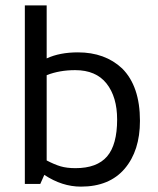

<svg xmlns="http://www.w3.org/2000/svg" viewBox="-20 -685 589 715"><path d="M72.5 0V-665H153.8V-467.5Q202.5 -490 270 -490Q371.2 -490 435 -430Q501.2 -363.8 501.2 -235Q501.2 -123.8 444.4 -56.9Q387.5 10 281.2 10Q211.2 10 145 -33.8L130 0ZM416.2 -240Q416.2 -323.8 376.9 -373.8Q337.5 -423.8 260 -423.8Q201.2 -423.8 153.8 -405V-87.5Q182.5 -72.5 205.6 -65.6Q228.8 -58.8 261.2 -58.8Q341.2 -58.8 378.8 -102.5Q416.2 -146.2 416.2 -240Z"/></svg>

Font: Cambay
Style: Regular
Weight: 400
Version: Version 1.180;PS 001.180;hotconv 1.0.70;makeotf.lib2.5.58329